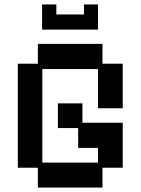

<svg xmlns="http://www.w3.org/2000/svg" viewBox="-20 -830 632 862"><path d="M150 12V-77H60V-544H150V-633H440V-544H531V-344H420V-520H170V-100H420V-166H331V-255H240V-366H350V-279H531V-77H440V12ZM169 -697V-810H233V-765H357V-810H420V-697Z"/></svg>

Font: Pixelify Sans Medium
Style: Regular
Weight: 500
Designer: Stefie Justprince
Foundry: Typecalism Foundryline
Version: Version 1.000;February 13, 2025;FontCreator 15.0.0.3015 64-b